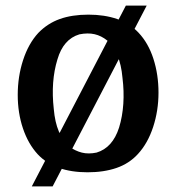

<svg xmlns="http://www.w3.org/2000/svg" viewBox="-20 -602 626 682"><path d="M93 60 427 -582H501L167 60ZM543 -273Q543 -209 524 -151Q505 -93 470 -55Q439 -21 394 -5.5Q349 10 291 10Q234 10 189.5 -5.5Q145 -21 114 -54Q80 -91 61.5 -146Q43 -201 43 -265Q43 -330 62 -388.5Q81 -447 116 -485Q149 -519 192.5 -534.5Q236 -550 294 -550Q351 -550 396 -534.5Q441 -519 472 -486Q507 -449 525 -393Q543 -337 543 -273ZM171 -215Q175 -168 189 -135Q203 -102 225 -82Q247 -66 270.5 -60Q294 -54 323 -60Q380 -77 403 -149Q415 -188 418 -233Q421 -278 415 -326Q411 -372 397 -405.5Q383 -439 361 -458Q340 -475 316 -480.5Q292 -486 262 -480Q205 -463 184 -391Q160 -313 171 -215Z"/></svg>

Font: Domine Medium
Style: Regular
Weight: 500
Designer: Pablo Impallari, Rodrigo Fuenzalida, Brenda Gallo
Foundry: Pablo Impallari, Rodrigo Fuenzalida, Brenda Gallo
Version: Version 2.000